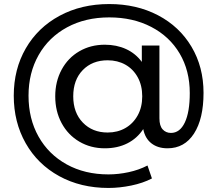

<svg xmlns="http://www.w3.org/2000/svg" viewBox="-20 -727 1074 949"><path d="M986 -268Q986 -140 939 -67Q892 6 808 6Q760 6 728.5 -18.5Q697 -43 688 -89Q658 -43 609.5 -18.5Q561 6 498 6Q428 6 372 -27Q316 -60 284.5 -118.5Q253 -177 253 -251Q253 -324 284.5 -382.5Q316 -441 372 -473.5Q428 -506 498 -506Q556 -506 603 -484.5Q650 -463 681 -421V-502H768V-142Q768 -105 784 -87.5Q800 -70 825 -70Q869 -70 893.5 -121.5Q918 -173 918 -267Q918 -378 868 -462.5Q818 -547 727.5 -594Q637 -641 520 -641Q402 -641 311.5 -592Q221 -543 171 -455Q121 -367 121 -254Q121 -140 170.5 -52Q220 36 309.5 85.5Q399 135 516 135Q565 135 616 124Q667 113 709 91L731 155Q687 178 629 190Q571 202 516 202Q379 202 272.5 143.5Q166 85 107 -19Q48 -123 48 -254Q48 -385 107.5 -488Q167 -591 274.5 -649Q382 -707 520 -707Q655 -707 761 -651.5Q867 -596 926.5 -496Q986 -396 986 -268ZM683 -251Q683 -305 660.5 -345.5Q638 -386 599.5 -407.5Q561 -429 512 -429Q436 -429 389 -380.5Q342 -332 342 -251Q342 -170 389.5 -121Q437 -72 512 -72Q561 -72 599.5 -94Q638 -116 660.5 -156.5Q683 -197 683 -251Z"/></svg>

Font: Idrija
Style: Regular
Weight: 500
Designer: Julieta Ulanovsky
Foundry: Julieta Ulanovsky
Version: Version 7.200